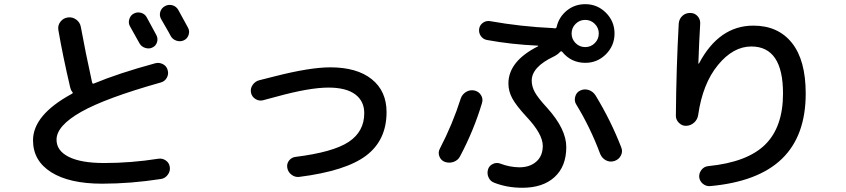

<svg xmlns="http://www.w3.org/2000/svg" viewBox="-20 -847 4040 917"><path d="M467.8 30.3Q311.5 30.3 224.6 -24.4Q137.7 -79.1 137.7 -176.8Q137.7 -297.9 322.3 -398.4Q331.1 -402.3 325.2 -408.2Q318.4 -416 315.4 -428.7Q279.3 -583 258.8 -703.1Q254.9 -725.6 268.6 -743.2Q282.2 -760.7 304.2 -763.7Q326.2 -766.6 344.2 -753.4Q362.3 -740.2 366.2 -717.8Q387.7 -599.6 419.9 -453.1Q421.9 -445.3 428.7 -448.2Q545.9 -497.1 721.7 -544.9Q740.2 -549.8 758.3 -540.5Q776.4 -531.2 781.2 -510.7Q786.1 -492.2 776.4 -475.1Q766.6 -458 748 -453.1Q484.4 -378.9 367.2 -312.5Q250 -246.1 250 -179.7Q250 -127 308.6 -97.7Q367.2 -68.4 477.5 -68.4Q605.5 -68.4 736.3 -88.9Q755.9 -91.8 772 -80.6Q788.1 -69.3 791 -49.3Q793.9 -29.3 781.2 -12.2Q768.6 4.9 749 7.8Q604.5 30.3 467.8 30.3ZM619.1 -782.2Q635.7 -791 654.3 -785.6Q672.9 -780.3 681.6 -762.7Q696.3 -735.4 726.6 -679.7Q735.4 -663.1 730 -645.5Q724.6 -627.9 708 -620.1Q692.4 -612.3 673.8 -618.2Q655.3 -624 646.5 -639.6Q638.7 -653.3 623.5 -680.7Q608.4 -708 600.6 -721.7Q591.8 -737.3 597.7 -755.9Q603.5 -774.4 619.1 -782.2ZM832 -798.8Q847.7 -770.5 877.9 -714.8Q886.7 -699.2 880.9 -680.7Q875 -662.1 857.9 -654.3Q840.8 -646.5 822.3 -652.8Q803.7 -659.2 794.9 -675.8Q788.1 -689.5 772 -716.8Q755.9 -744.1 749 -756.8Q740.2 -773.4 745.6 -791Q751 -808.6 768.1 -817.9Q785.2 -827.1 803.7 -821.8Q822.3 -816.4 832 -798.8Z M1236.3 -368.2Q1217.8 -363.3 1200.2 -374Q1182.6 -384.8 1178.7 -404.8Q1174.8 -424.8 1187 -441.9Q1199.2 -459 1218.8 -463.9Q1244.1 -469.7 1292 -482.4Q1460 -525.4 1557.6 -525.4Q1684.6 -525.4 1755.4 -468.8Q1826.2 -412.1 1826.2 -311.5Q1826.2 -177.7 1729 -104Q1631.8 -30.3 1408.2 -2Q1388.7 0 1372.1 -12.7Q1355.5 -25.4 1352.1 -45.4Q1348.6 -65.4 1360.8 -80.6Q1373 -95.7 1391.6 -97.7Q1571.3 -120.1 1645.5 -169.4Q1719.7 -218.8 1719.7 -306.6Q1719.7 -364.3 1676.3 -396.5Q1632.8 -428.7 1548.8 -428.7Q1458 -428.7 1301.8 -385.7Q1270.5 -377 1236.3 -368.2Z M2820.8 -732.9Q2801.8 -752 2774.9 -752Q2748 -752 2729 -732.9Q2710 -713.9 2710 -687Q2710 -660.2 2729 -641.1Q2748 -622.1 2774.9 -622.1Q2801.8 -622.1 2820.8 -641.1Q2839.8 -660.2 2839.8 -687Q2839.8 -713.9 2820.8 -732.9ZM2304.7 -656.2Q2286.1 -660.2 2275.9 -675.8Q2265.6 -691.4 2268.6 -710Q2271.5 -727.5 2286.6 -738.3Q2301.8 -749 2320.3 -746.1Q2468.8 -719.7 2619.1 -712.9Q2625 -712.9 2627.9 -711.9Q2636.7 -710 2638.7 -718.8Q2649.4 -765.6 2687 -796.4Q2724.6 -827.1 2775.4 -827.1Q2833 -827.1 2874 -786.1Q2915 -745.1 2915 -687Q2915 -628.9 2874 -587.9Q2833 -546.9 2775.4 -546.9Q2708 -546.9 2665 -599.6Q2660.2 -604.5 2655.3 -599.6Q2644.5 -586.9 2625 -577.1Q2519.5 -527.3 2519.5 -461.9Q2519.5 -433.6 2534.7 -406.2Q2549.8 -378.9 2593.8 -331.1Q2684.6 -230.5 2684.6 -144.5Q2684.6 -52.7 2628.9 -1.5Q2573.2 49.8 2474.6 49.8Q2401.4 49.8 2339.8 25.4Q2321.3 18.6 2313 -0.5Q2304.7 -19.5 2311.5 -40Q2317.4 -56.6 2335 -64.5Q2352.5 -72.3 2370.1 -65.4Q2413.1 -48.8 2460 -47.9Q2510.7 -47.9 2541.5 -75.2Q2572.3 -102.5 2572.3 -150.4Q2572.3 -207 2494.1 -290Q2445.3 -342.8 2426.8 -377Q2408.2 -411.1 2408.2 -448.2Q2408.2 -554.7 2549.8 -626Q2550.8 -626 2550.8 -627.9Q2550.8 -628.9 2549.8 -628.9Q2419.9 -634.8 2304.7 -656.2ZM2750 -414.1Q2769.5 -423.8 2790.5 -417.5Q2811.5 -411.1 2824.2 -391.6Q2898.4 -269.5 2947.3 -142.6Q2955.1 -123 2945.3 -104Q2935.5 -85 2914.6 -78.1Q2893.6 -71.3 2874.5 -81.1Q2855.5 -90.8 2846.7 -111.3Q2799.8 -237.3 2732.4 -347.7Q2721.7 -364.3 2727.1 -384.8Q2732.4 -405.3 2750 -414.1ZM2103.5 -74.2Q2085 -82 2078.1 -101.1Q2071.3 -120.1 2081.1 -137.7Q2141.6 -253.9 2180.7 -377Q2187.5 -396.5 2205.6 -407.7Q2223.6 -418.9 2245.1 -415Q2266.6 -410.2 2277.3 -392.6Q2288.1 -375 2282.2 -355.5Q2243.2 -224.6 2176.8 -99.6Q2167 -81.1 2146 -73.7Q2125 -66.4 2103.5 -74.2Z M3257.8 -246.1Q3238.3 -245.1 3223.1 -259.8Q3208 -274.4 3208 -293.9Q3210 -526.4 3221.7 -734.4Q3223.6 -756.8 3238.8 -771Q3253.9 -785.2 3276.4 -785.2Q3297.9 -785.2 3311.5 -770Q3325.2 -754.9 3324.2 -734.4Q3318.4 -635.7 3315.4 -543.9Q3315.4 -543 3316.4 -543Q3318.4 -543 3318.4 -543.9Q3414.1 -724.6 3578.1 -724.6Q3696.3 -724.6 3762.2 -642.1Q3828.1 -559.6 3828.1 -400.4Q3828.1 -198.2 3714.4 -88.4Q3600.6 21.5 3370.1 42Q3351.6 43 3336.4 30.3Q3321.3 17.6 3319.3 -2Q3318.4 -20.5 3330.6 -36.1Q3342.8 -51.8 3363.3 -53.7Q3548.8 -72.3 3634.3 -156.2Q3719.7 -240.2 3719.7 -400.4Q3719.7 -625 3568.4 -625Q3481.4 -625 3408.7 -536.1Q3335.9 -447.3 3314.5 -297.9Q3311.5 -276.4 3295.4 -261.7Q3279.3 -247.1 3257.8 -246.1Z"/></svg>

Font: Rounded Mgen+ 2p medium
Style: Regular
Weight: 500
Designer: [Source Han Sans]
Ryoko NISHIZUKA  (kana & ideographs); Paul D. Hunt (Latin, Greek & Cyrillic); Wenlong ZHANG  (bopomofo
Version: Version 1.059.20150602